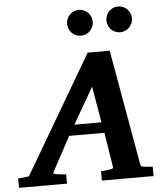

<svg xmlns="http://www.w3.org/2000/svg" viewBox="-113 -971 888 1025"><g transform="rotate(-5 331.0 -459.0)"><path d="M382.8 -503.9 271 -310.1H416ZM391.1 0V-49.8Q398.9 -50.8 407 -51.5Q415 -52.2 421.9 -53.2Q429.7 -54.2 437 -55.2Q446.8 -56.2 452.1 -58.6Q457.5 -61 456.1 -69.8L426.8 -252.9H237.8L139.2 -69.8Q134.3 -62.5 138.2 -59.3Q142.1 -56.2 151.9 -55.2Q159.7 -54.2 168.5 -53.2Q175.8 -52.2 185.1 -51.5Q194.3 -50.8 204.1 -49.8V0H-53.2V-49.8L4.9 -56.2L375 -687H493.2L602.1 -70.8Q603.5 -61 607.2 -58.3Q610.8 -55.7 622.1 -54.2Q628.9 -53.7 636.7 -52.7Q643.6 -51.8 651.6 -51.3Q659.7 -50.8 668 -49.8V0ZM416.5 -849.1Q416.5 -835 411.1 -822.5Q405.8 -810.1 396.5 -800.5Q387.2 -791 374.5 -785.6Q361.8 -780.3 347.7 -780.3Q333.5 -780.3 320.8 -785.6Q308.1 -791 298.8 -800.5Q289.6 -810.1 284.2 -822.5Q278.8 -835 278.8 -849.1Q278.8 -863.3 284.2 -876Q289.6 -888.7 298.8 -898.2Q308.1 -907.7 320.8 -913.1Q333.5 -918.5 347.7 -918.5Q361.8 -918.5 374.5 -913.1Q387.2 -907.7 396.5 -898.2Q405.8 -888.7 411.1 -876Q416.5 -863.3 416.5 -849.1ZM626.5 -849.1Q626.5 -835 621.1 -822.5Q615.7 -810.1 606.4 -800.5Q597.2 -791 584.5 -785.6Q571.8 -780.3 557.6 -780.3Q543.5 -780.3 531 -785.6Q518.6 -791 509.3 -800.5Q500 -810.1 494.9 -822.5Q489.7 -835 489.7 -849.1Q489.7 -863.3 494.9 -876Q500 -888.7 509.3 -898.2Q518.6 -907.7 531 -913.1Q543.5 -918.5 557.6 -918.5Q571.8 -918.5 584.5 -913.1Q597.2 -907.7 606.4 -898.2Q615.7 -888.7 621.1 -876Q626.5 -863.3 626.5 -849.1Z"/></g></svg>

Font: Charis SIL Eur
Style: Bold Italic
Weight: 700
Italic angle: -11°
Foundry: SIL International
Version: Version 5.000